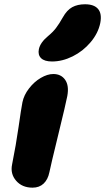

<svg xmlns="http://www.w3.org/2000/svg" viewBox="-20 -826 487 890"><path d="M221.2 -541Q186 -541 170.4 -556.4Q154.8 -571.8 160.2 -598.1Q166.5 -628.4 202.1 -658.2Q225.1 -677.2 239.5 -696Q253.9 -714.8 271 -745.1Q290 -779.3 314.7 -792.7Q339.4 -806.2 374 -806.2Q416.5 -806.2 434.8 -784.2Q453.1 -762.2 444.8 -719.2Q435.1 -671.9 400.1 -630.4Q365.2 -588.9 317.1 -564.9Q269 -541 221.2 -541ZM130.9 43.9Q82.5 43.9 54.7 11.7Q26.9 -20.5 36.1 -64Q54.2 -154.3 66.2 -238.3Q78.1 -322.3 84 -352.1Q90.8 -385.3 114.5 -416Q138.2 -446.8 168.9 -464.8Q199.7 -482.9 227.1 -482.9Q263.2 -482.9 282 -456.1Q300.8 -429.2 292 -380.9Q285.6 -347.2 250.5 -203.4Q215.3 -59.6 209 -27.8Q202.1 6.3 182.1 25.1Q162.1 43.9 130.9 43.9Z"/></svg>

Font: Shantell Sans Bouncy
Style: Italic
Weight: 800
Italic angle: -11.31°
Designer: Stephen Nixon, Anya Danilova, Shantell Martin
Foundry: Arrow Type
Version: Version 1.006;[9816181b4]